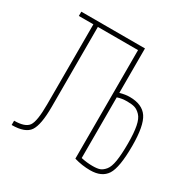

<svg xmlns="http://www.w3.org/2000/svg" viewBox="-125 -637 751 760"><g transform="rotate(30 250.0 -257.0)"><path d="M372.1 -323.2Q429.7 -323.2 453.6 -287.6Q477.5 -252 477.5 -160.2Q477.5 -61.5 455.6 -27.3Q433.6 6.8 380.9 6.8Q343.8 6.8 307.6 -3.9V-500H124V-134.8Q124 -52.7 104 -22.9Q84 6.8 22.5 6.8V-12.7Q72.3 -12.7 87.9 -34.7Q103.5 -56.6 103.5 -134.8V-500H37.1V-519.5H328.1V-316.4Q352.5 -323.2 372.1 -323.2ZM328.1 -295.9V-18.6Q354.5 -12.7 380.9 -12.7Q402.3 -12.7 414.1 -17.1Q425.8 -21.5 437 -35.2Q448.2 -48.8 453.1 -79.6Q458 -110.4 458 -160.2Q458 -208 452.1 -237.8Q446.3 -267.6 433.1 -281.2Q419.9 -294.9 406.7 -298.8Q393.6 -302.7 372.1 -302.7Q347.7 -302.7 328.1 -295.9Z"/></g></svg>

Font: Mgen+ 1m thin
Style: Regular
Weight: 100
Designer: [Source Han Sans]
Ryoko NISHIZUKA  (kana & ideographs); Paul D. Hunt (Latin, Greek & Cyrillic); Wenlong ZHANG  (bopomofo
Version: Version 1.059.20150602